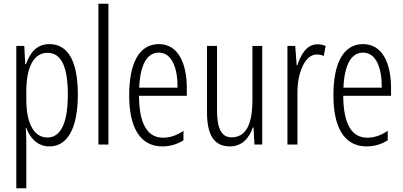

<svg xmlns="http://www.w3.org/2000/svg" viewBox="-20 -780 2173 1036"><path d="M246 -542C179 -542 143 -497 120 -434H116L111 -532H68V236H122V-19C122 -45 120 -70 119 -90H122C141 -37 181 10 247 10C342 10 400 -84 400 -270C400 -452 346 -542 246 -542ZM236 -495C313 -495 346 -416 346 -269C346 -103 301 -38 236 -38C165 -38 122 -111 122 -242V-289C122 -417 162 -495 236 -495Z M565 0V-760H511V0Z M837 -542C730 -542 677 -438 677 -265C677 -102 730 10 856 10C899 10 937 -2 970 -23V-74C933 -49 897 -37 860 -37C773 -37 731 -115 730 -263H988V-305C988 -432 945 -542 837 -542ZM837 -496C909 -496 939 -410 938 -307H731C737 -435 775 -496 837 -496Z M1395 -532H1342V-240C1342 -103 1304 -39 1229 -39C1177 -39 1151 -84 1151 -185V-532H1097V-173C1097 -56 1133 10 1220 10C1288 10 1325 -37 1344 -92H1348L1353 0H1395Z M1692 -541C1635 -541 1603 -485 1584 -427H1581L1573 -532H1531V0H1585V-279C1584 -383 1624 -486 1689 -486C1703 -486 1717 -483 1727 -478L1737 -532C1722 -539 1706 -541 1692 -541Z M1939 -542C1832 -542 1779 -438 1779 -265C1779 -102 1832 10 1958 10C2001 10 2039 -2 2072 -23V-74C2035 -49 1999 -37 1962 -37C1875 -37 1833 -115 1832 -263H2090V-305C2090 -432 2047 -542 1939 -542ZM1939 -496C2011 -496 2041 -410 2040 -307H1833C1839 -435 1877 -496 1939 -496Z"/></svg>

Font: Noto Sans Devanagari ExtraCondensed Light
Style: Regular
Weight: 300
Width: 2
Designer: Jelle Bosma - Monotype Design Team
Foundry: Monotype Imaging Inc.
Version: Version 2.004